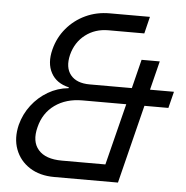

<svg xmlns="http://www.w3.org/2000/svg" viewBox="-50 -724 747 772"><g transform="rotate(5 323.5 -337.5)"><path d="M196.7 0Q138.3 0 97.5 -26.2Q56.7 -52.5 40 -97.1Q23.3 -141.7 36.7 -196.7Q48.3 -240.8 75.4 -276.2Q102.5 -311.7 140.8 -334.2Q179.2 -356.7 223.3 -360.8L224.2 -364.2Q173.3 -375.8 152.1 -415Q130.8 -454.2 145 -510Q157.5 -559.2 188.8 -596.2Q220 -633.3 264.6 -654.2Q309.2 -675 361.7 -675H524.2L507.5 -606.7H362.5Q309.2 -606.7 270 -576.7Q230.8 -546.7 217.5 -495Q205 -443.3 229.2 -413.3Q253.3 -383.3 306.7 -383.3H476.7L505.8 -500H579.2L550 -383.3H646.7L630 -316.7H533.3L454.2 0ZM221.7 -68.3H397.5L460 -316.7H283.3Q217.5 -316.7 172.1 -284.2Q126.7 -251.7 112.5 -193.3Q97.5 -135 126.7 -101.7Q155.8 -68.3 221.7 -68.3Z"/></g></svg>

Font: Funnel Sans Light Light
Style: Italic
Weight: 300
Italic angle: -14.036°
Version: Version 1.000